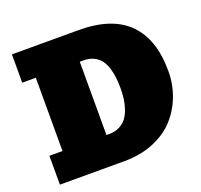

<svg xmlns="http://www.w3.org/2000/svg" viewBox="-135 -944 1148 1096"><g transform="rotate(-20 439.5 -396.0)"><path d="M47.9 -175.3H127.4V-620.6H44.9V-792.5H450.2Q651.4 -792.5 751.5 -692.1Q851.6 -591.8 851.6 -398.4Q851.6 -318.8 824.7 -247.6Q797.9 -176.3 747.6 -120.8Q697.3 -65.4 617.7 -32.7Q538.1 0 439.5 0H47.9ZM411.6 -175.3Q447.3 -175.3 474.4 -189.2Q501.5 -203.1 517.6 -224.9Q533.7 -246.6 543.9 -277.1Q554.2 -307.6 557.9 -336.9Q561.5 -366.2 561.5 -398.9Q561.5 -432.6 558.6 -460.7Q555.7 -488.8 546.6 -519.5Q537.6 -550.3 522.5 -571.5Q507.3 -592.8 480.5 -606.7Q453.6 -620.6 417.5 -620.6H394.5V-175.3Z"/></g></svg>

Font: Bevan
Style: Regular
Weight: 400
Foundry: vernon adams
Version: Version 1.000